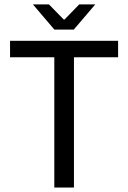

<svg xmlns="http://www.w3.org/2000/svg" viewBox="-20 -838 573 858"><path d="M222.7 0V-582H24.9V-655.8H507.8V-582H310.5V0ZM223.1 -705.6 127 -818.4H198.7L264.6 -751H268.6L334 -818.4H405.8L309.6 -705.6Z"/></svg>

Font: Varta Medium
Style: Regular
Weight: 500
Designer: Joana Correia, Viktoriya Grabowska, Eben Sorkin
Foundry: Sorkin Type Co.
Version: Version 1.004